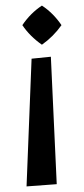

<svg xmlns="http://www.w3.org/2000/svg" viewBox="-20 -474 300 687"><path d="M162 -271 183 185 75 193 93 -264ZM200 -384Q171 -343 130 -314Q87 -344 60 -384Q89 -427 130 -454Q171 -427 200 -384Z"/></svg>

Font: Galdeano
Style: Regular
Weight: 400
Designer: Dario Manuel Muhafara
Foundry: Dario Manuel Muhafara
Version: Version 1.001